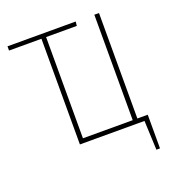

<svg xmlns="http://www.w3.org/2000/svg" viewBox="-122 -616 779 852"><g transform="rotate(-20 267.5 -190.5)"><path d="M440 -21H489V138H472L466 0H161V-499H8V-519H330L328 -499H183V-21H418V-519H440Z"/></g></svg>

Font: Fira Sans Extra Condensed Thin
Style: Regular
Weight: 250
Width: 1
Designer: Carrois Corporate & Edenspiekermann AG
Foundry: Carrois Corporate GbR & Edenspiekermann AG
Version: Version 4.203